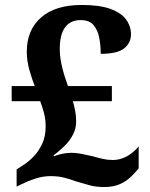

<svg xmlns="http://www.w3.org/2000/svg" viewBox="-20 -744 605 774"><path d="M400 10Q365 10 338 2Q311 -6 286 -13Q259 -23 236 -28.5Q213 -34 184 -34Q154 -34 124 -24.5Q94 -15 68 -2L47 8V-61L73 -78Q94 -91 114.5 -112Q135 -133 149.5 -163Q164 -193 164 -234Q164 -262 158 -286Q152 -310 142 -336H27V-397H120Q110 -422 99 -460Q88 -498 88 -536Q88 -623 145.5 -673.5Q203 -724 310 -724Q382 -724 425.5 -708Q469 -692 488.5 -665Q508 -638 508 -606Q508 -571 480.5 -549Q453 -527 386 -527Q386 -561 380 -592Q374 -623 357 -643Q340 -663 305 -663Q264 -663 242.5 -634Q221 -605 221 -547Q221 -520 226.5 -491.5Q232 -463 240 -438.5Q248 -414 254 -397H431V-336H274Q280 -314 283.5 -294.5Q287 -275 287 -254Q287 -228 275.5 -204Q264 -180 243.5 -159Q223 -138 196 -118L198 -114Q212 -120 231 -124Q250 -128 267 -128Q281 -128 295 -126Q309 -124 324 -120.5Q339 -117 354 -114Q374 -108 394 -103.5Q414 -99 434 -99Q455 -99 474 -106Q493 -113 509.5 -125.5Q526 -138 539 -154V-65Q526 -49 508 -31.5Q490 -14 464 -2Q438 10 400 10Z"/></svg>

Font: Noto Serif Hebrew
Style: Bold
Weight: 700
Version: Version 2.003